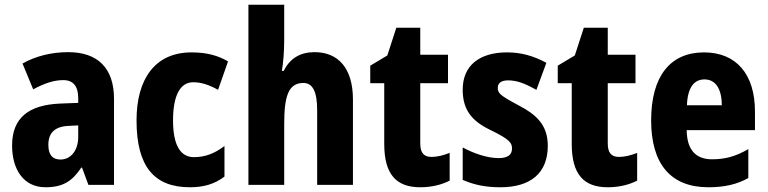

<svg xmlns="http://www.w3.org/2000/svg" viewBox="-20 -873 3238 810"><path d="M268 -653C196 -653 130 -636 75 -605L120 -496C168 -522 208 -535 247 -535C289 -535 310 -509 310 -459V-439L232 -436C101 -430 31 -376 31 -259C31 -160 78 -83 172 -83C246 -83 285 -109 323 -166H326L353 -93H461V-456C461 -588 390 -653 268 -653ZM271 -342 310 -344V-296C310 -237 278 -200 235 -200C203 -200 184 -218 184 -262C184 -311 210 -340 271 -342Z M781 -83C841 -83 886 -97 927 -128V-257C886 -226 846 -210 798 -210C741 -210 710 -261 710 -365C710 -470 740 -526 795 -526C830 -526 862 -515 900 -494L942 -614C901 -638 854 -652 788 -652C634 -652 556 -540 556 -365C556 -171 630 -83 781 -83Z M1179 -704V-853H1028V-93H1179V-349C1179 -466 1196 -523 1260 -523C1300 -523 1318 -485 1318 -408V-93H1469V-453C1469 -584 1408 -653 1307 -653C1247 -653 1203 -627 1177 -574H1169C1175 -606 1179 -656 1179 -704Z M1800 -211C1768 -211 1753 -229 1753 -267V-522H1870V-642H1753V-756H1652L1614 -639L1542 -596V-522H1601V-266C1601 -137 1652 -83 1753 -83C1802 -83 1844 -94 1877 -111V-228C1849 -217 1824 -211 1800 -211Z M2291 -258C2291 -348 2240 -391 2167 -429C2090 -470 2080 -480 2080 -502C2080 -523 2095 -534 2124 -534C2166 -534 2203 -516 2243 -494L2285 -608C2229 -638 2178 -652 2119 -652C2002 -652 1932 -596 1932 -495C1932 -411 1969 -363 2048 -325C2133 -284 2140 -269 2140 -246C2140 -220 2122 -206 2084 -206C2035 -206 1978 -226 1932 -251V-114C1983 -92 2031 -83 2091 -83C2219 -83 2291 -143 2291 -258Z M2591 -211C2559 -211 2544 -229 2544 -267V-522H2661V-642H2544V-756H2443L2405 -639L2333 -596V-522H2392V-266C2392 -137 2443 -83 2544 -83C2593 -83 2635 -94 2668 -111V-228C2640 -217 2615 -211 2591 -211Z M2950 -652C2808 -652 2727 -552 2727 -365C2727 -182 2809 -83 2968 -83C3036 -83 3089 -95 3137 -122V-244C3084 -213 3039 -201 2984 -201C2914 -201 2878 -242 2877 -324H3165V-403C3165 -560 3086 -652 2950 -652ZM2952 -538C2999 -538 3025 -498 3025 -429H2878C2881 -508 2911 -538 2952 -538Z"/></svg>

Font: Noto Sans Kannada UI Condensed ExtraBold
Style: Regular
Weight: 800
Width: 3
Designer: Jelle Bosma - Monotype Design Team
Foundry: Monotype Imaging Inc.
Version: Version 2.005